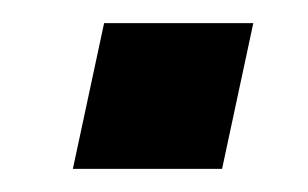

<svg xmlns="http://www.w3.org/2000/svg" viewBox="-20 -386 266 166"><path d="M43 -240 70 -366H199L172 -240Z"/></svg>

Font: Geist Medium
Style: Italic
Weight: 500
Italic angle: -12°
Designer: Basement.studio, Andrés Briganti, Mateo Zaragoza
Foundry: Basement.studio, Vercel, Andrés Briganti, Guido Ferreyra, Mateo Zaragoza
Version: Version 1.500; ttfautohint (v1.8.4.7-5d5b)